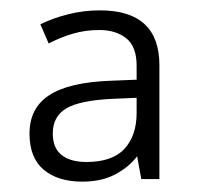

<svg xmlns="http://www.w3.org/2000/svg" viewBox="-20 -742 380 371"><path d="M173 -722Q288 -722 288 -616V-396H253L245 -440Q229 -419 202.5 -405Q176 -391 139 -391Q92 -391 64.5 -414Q37 -437 37 -484Q37 -533 75 -558Q113 -583 194 -586L244 -588V-615Q244 -652 224 -668Q204 -684 172 -684Q145 -684 121 -677Q97 -670 74 -658L58 -695Q82 -707 112 -714.5Q142 -722 173 -722ZM197 -551Q134 -548 108 -532.5Q82 -517 82 -484Q82 -456 99 -442.5Q116 -429 147 -429Q197 -429 220.5 -454.5Q244 -480 244 -524V-553Z"/></svg>

Font: Noto Sans Tamil Light
Style: Regular
Weight: 300
Designer: Jelle Bosma - Monotype Design Team
Foundry: Monotype Imaging Inc.
Version: Version 2.004; ttfautohint (v1.8.4.7-5d5b)